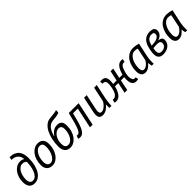

<svg xmlns="http://www.w3.org/2000/svg" viewBox="384 -2269 3825 3825"><g transform="rotate(-45 2296.5 -356.5)"><path d="M305 -505Q339 -505 358.5 -498.5Q378 -492 392 -482H397Q392 -558 341.5 -603Q291 -648 204 -648L218 -712Q291 -712 340 -690Q389 -668 419 -630Q449 -592 461.5 -541Q474 -490 474 -432Q474 -327 453.5 -244.5Q433 -162 397 -105Q361 -48 312.5 -18Q264 12 208 12Q127 12 89 -38Q51 -88 51 -176Q51 -239 68.5 -298Q86 -357 119 -403Q152 -449 199 -477Q246 -505 305 -505ZM299 -441Q267 -441 237 -421Q207 -401 183.5 -365Q160 -329 145.5 -278.5Q131 -228 131 -168Q131 -119 151 -85.5Q171 -52 216 -52Q265 -52 299 -87Q333 -122 354 -174.5Q375 -227 384.5 -288.5Q394 -350 394 -403Q377 -423 355.5 -432Q334 -441 299 -441Z M545 -156Q545 -235 565.5 -300.5Q586 -366 622 -413Q658 -460 705.5 -486Q753 -512 807 -512Q849 -512 878.5 -498.5Q908 -485 926.5 -461.5Q945 -438 953 -407.5Q961 -377 961 -344Q961 -269 941.5 -204Q922 -139 887.5 -91Q853 -43 807 -15.5Q761 12 707 12Q662 12 631.5 -2.5Q601 -17 581.5 -41Q562 -65 553.5 -95Q545 -125 545 -156ZM625 -174Q625 -115 647 -83.5Q669 -52 717 -52Q750 -52 779.5 -75.5Q809 -99 831.5 -139Q854 -179 867.5 -230.5Q881 -282 881 -338Q881 -389 862.5 -418.5Q844 -448 792 -448Q759 -448 729 -425.5Q699 -403 675.5 -365Q652 -327 638.5 -277.5Q625 -228 625 -174Z M1147 -382Q1189 -444 1235.5 -471Q1282 -498 1342 -498Q1411 -498 1441 -459Q1471 -420 1471 -350Q1471 -267 1449.5 -200Q1428 -133 1392 -86Q1356 -39 1309.5 -13.5Q1263 12 1212 12Q1168 12 1137.5 -3Q1107 -18 1088.5 -43Q1070 -68 1061.5 -101Q1053 -134 1053 -171Q1053 -277 1073.5 -368Q1094 -459 1129.5 -527.5Q1165 -596 1213 -637.5Q1261 -679 1317 -688Q1359 -694 1394 -697.5Q1429 -701 1457 -704Q1485 -707 1504.5 -711.5Q1524 -716 1535 -725L1532 -655Q1516 -643 1478.5 -634.5Q1441 -626 1366 -620Q1332 -617 1300.5 -608Q1269 -599 1240 -574Q1211 -549 1186 -503Q1161 -457 1140 -382ZM1133 -182Q1133 -156 1136 -133Q1139 -110 1149 -93Q1159 -76 1177 -66.5Q1195 -57 1225 -57Q1255 -57 1284.5 -76.5Q1314 -96 1337.5 -132Q1361 -168 1376 -219Q1391 -270 1391 -333Q1391 -352 1387.5 -369Q1384 -386 1375 -399.5Q1366 -413 1350.5 -421Q1335 -429 1310 -429Q1277 -429 1245 -409.5Q1213 -390 1188 -356Q1163 -322 1148 -277.5Q1133 -233 1133 -182Z M1863 -436H1729Q1703 -329 1680 -247Q1657 -165 1630.5 -109.5Q1604 -54 1572 -25Q1540 4 1495 4Q1478 4 1464.5 2Q1451 0 1442 -5L1465 -69Q1477 -66 1488 -66Q1510 -66 1529.5 -82Q1549 -98 1570 -145Q1591 -192 1615.5 -277Q1640 -362 1673 -500H1951L1845 0H1770Z M2178 -500 2108 -167Q2102 -140 2102 -117Q2102 -89 2113 -70.5Q2124 -52 2153 -52Q2177 -52 2201.5 -64Q2226 -76 2248.5 -95Q2271 -114 2289.5 -137Q2308 -160 2320 -182L2387 -500H2462L2399 -203Q2395 -186 2391 -161.5Q2387 -137 2383.5 -110Q2380 -83 2378 -57.5Q2376 -32 2376 -13V0H2317V-95H2313Q2298 -75 2278.5 -56Q2259 -37 2235.5 -22Q2212 -7 2185 2.5Q2158 12 2128 12Q2106 12 2087.5 7Q2069 2 2055 -10.5Q2041 -23 2033 -43.5Q2025 -64 2025 -96Q2025 -131 2035 -175L2103 -500Z M2700 -225Q2682 -158 2660.5 -114Q2639 -70 2615 -43.5Q2591 -17 2564.5 -6Q2538 5 2511 5Q2499 5 2486.5 3Q2474 1 2462 -2L2482 -70Q2494 -67 2506 -67Q2546 -67 2581 -109.5Q2616 -152 2636 -253Q2641 -282 2644 -304.5Q2647 -327 2647 -346Q2647 -399 2629 -418.5Q2611 -438 2583 -438Q2578 -438 2573 -437.5Q2568 -437 2563 -436L2554 -498Q2568 -500 2580 -501.5Q2592 -503 2603 -503Q2659 -503 2687 -470.5Q2715 -438 2715 -366Q2715 -348 2713 -327.5Q2711 -307 2707 -284H2805L2851 -500H2926L2879 -284H2970Q2987 -348 3007.5 -390Q3028 -432 3051.5 -457.5Q3075 -483 3100.5 -493.5Q3126 -504 3152 -504Q3174 -504 3195 -498L3178 -434Q3173 -435 3168 -435.5Q3163 -436 3158 -436Q3140 -436 3123.5 -428Q3107 -420 3092.5 -400.5Q3078 -381 3065 -349Q3052 -317 3040 -269Q3034 -244 3030.5 -220Q3027 -196 3027 -173Q3027 -125 3042.5 -91.5Q3058 -58 3092 -58Q3103 -58 3118 -63L3129 -2Q3113 3 3099 4.5Q3085 6 3072 6Q3038 6 3015.5 -7.5Q2993 -21 2979.5 -43.5Q2966 -66 2960.5 -95.5Q2955 -125 2955 -157Q2955 -174 2956.5 -191Q2958 -208 2960 -225H2867L2820 0H2745L2793 -225Z M3577 -197Q3569 -160 3566 -122Q3563 -84 3563 -51Q3563 -36 3563 -22.5Q3563 -9 3565 2H3509L3495 -85H3491Q3479 -68 3461.5 -50.5Q3444 -33 3423 -19Q3402 -5 3378 3.5Q3354 12 3327 12Q3208 12 3208 -143Q3208 -207 3224.5 -273Q3241 -339 3275.5 -392Q3310 -445 3364.5 -479Q3419 -513 3496 -513Q3524 -513 3564.5 -506.5Q3605 -500 3640 -489ZM3350 -52Q3374 -52 3396 -63.5Q3418 -75 3437.5 -92Q3457 -109 3472 -128.5Q3487 -148 3496 -165L3552 -435Q3522 -449 3476 -449Q3430 -449 3395 -422Q3360 -395 3336 -351.5Q3312 -308 3300 -253Q3288 -198 3288 -143Q3288 -105 3303 -78.5Q3318 -52 3350 -52Z M3719 -285Q3744 -397 3805 -452Q3866 -507 3956 -507Q3994 -507 4019 -500Q4044 -493 4059 -480.5Q4074 -468 4080 -451Q4086 -434 4086 -413Q4086 -360 4051.5 -321Q4017 -282 3960 -266L3958 -262Q4006 -260 4031.5 -238Q4057 -216 4057 -179Q4057 -133 4038.5 -98.5Q4020 -64 3989 -40.5Q3958 -17 3918 -5Q3878 7 3835 7Q3806 7 3780.5 0Q3755 -7 3736.5 -23.5Q3718 -40 3707.5 -68.5Q3697 -97 3697 -139Q3697 -154 3698 -167Q3699 -180 3701.5 -196Q3704 -212 3708 -233.5Q3712 -255 3719 -285ZM3779 -222Q3774 -195 3771.5 -176.5Q3769 -158 3769 -143Q3769 -57 3849 -57Q3875 -57 3898.5 -64Q3922 -71 3940 -85.5Q3958 -100 3968.5 -121Q3979 -142 3979 -171Q3979 -197 3957.5 -213Q3936 -229 3885 -229Q3882 -229 3877.5 -229Q3873 -229 3862.5 -228Q3852 -227 3832 -226Q3812 -225 3779 -222ZM3881 -289Q3896 -290 3918 -297Q3940 -304 3960.5 -316.5Q3981 -329 3995 -347Q4009 -365 4009 -389Q4009 -416 3995 -429.5Q3981 -443 3941 -443Q3884 -443 3849 -407Q3814 -371 3797 -304L3791 -280Z M4520 -197Q4512 -160 4509 -122Q4506 -84 4506 -51Q4506 -36 4506 -22.5Q4506 -9 4508 2H4452L4438 -85H4434Q4422 -68 4404.5 -50.5Q4387 -33 4366 -19Q4345 -5 4321 3.5Q4297 12 4270 12Q4151 12 4151 -143Q4151 -207 4167.5 -273Q4184 -339 4218.5 -392Q4253 -445 4307.5 -479Q4362 -513 4439 -513Q4467 -513 4507.5 -506.5Q4548 -500 4583 -489ZM4293 -52Q4317 -52 4339 -63.5Q4361 -75 4380.5 -92Q4400 -109 4415 -128.5Q4430 -148 4439 -165L4495 -435Q4465 -449 4419 -449Q4373 -449 4338 -422Q4303 -395 4279 -351.5Q4255 -308 4243 -253Q4231 -198 4231 -143Q4231 -105 4246 -78.5Q4261 -52 4293 -52Z"/></g></svg>

Font: PT Sans
Style: Italic
Weight: 400
Italic angle: -12°
Designer: A.Korolkova, O.Umpeleva, V.Yefimov
Foundry: ParaType Ltd
Version: Version 2.003W OFL